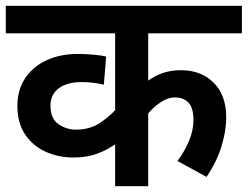

<svg xmlns="http://www.w3.org/2000/svg" viewBox="-20 -642 854 662"><path d="M814 -527H491V-337L486 -360Q511 -380 540.5 -390Q570 -400 604 -400Q673 -400 716.5 -357Q760 -314 760 -237Q760 -192 744 -138.5Q728 -85 692 -32L592 -87Q616 -119 631.5 -155.5Q647 -192 647 -229Q647 -270 630 -288Q613 -306 584 -306Q558 -306 532.5 -288.5Q507 -271 486 -245L491 -266V0H377V-196L405 -163Q381 -146 355.5 -131Q330 -116 300.5 -107.5Q271 -99 233 -99Q181 -99 137 -119Q93 -139 66.5 -178.5Q40 -218 40 -277Q40 -332 66.5 -372Q93 -412 140 -434Q187 -456 248 -456Q274 -456 302.5 -453.5Q331 -451 346 -447L338 -350Q323 -354 302 -356.5Q281 -359 262 -359Q211 -359 182.5 -337.5Q154 -316 154 -278Q154 -233 181.5 -214Q209 -195 242 -195Q294 -195 332 -223Q370 -251 398 -285L377 -210V-527H0V-622H814Z"/></svg>

Font: Noto Sans Devanagari SemiBold
Style: Regular
Weight: 600
Version: Version 2.003